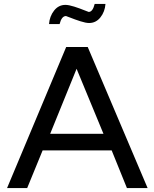

<svg xmlns="http://www.w3.org/2000/svg" viewBox="-20 -963 790 983"><path d="M231 -839.8Q233.9 -879.4 256.8 -908.7Q279.8 -938 314.9 -938Q332 -938 360.4 -929Q388.7 -919.9 410.6 -910.9Q432.6 -901.9 434.1 -901.9Q454.6 -901.9 464.8 -942.9H520Q517.1 -902.8 494.1 -874Q471.2 -845.2 436 -845.2Q419.4 -845.2 391.4 -854.2Q363.3 -863.3 341.3 -872.1Q319.3 -880.9 317.9 -880.9Q295.4 -880.9 285.2 -839.8ZM735.8 0H629.9L551.8 -192.9H198.2L119.1 0H16.1L318.8 -722.2H429.2ZM509.8 -277.8 372.1 -610.8 236.8 -277.8Z"/></svg>

Font: Perun
Style: Regular
Weight: 400
Version: Version 1.0000